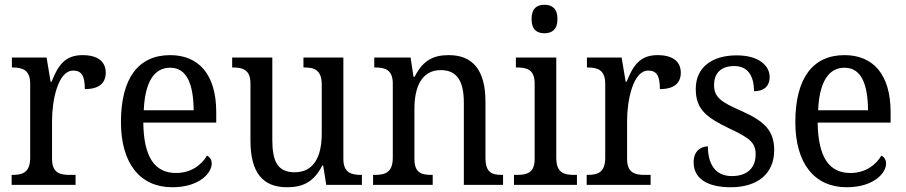

<svg xmlns="http://www.w3.org/2000/svg" viewBox="-20 -778 3814 808"><path d="M29 0H298V-42H273C233 -42 199 -50 199 -109V-270C199 -353 223 -481 288 -481C324 -481 337 -458 337 -403C400 -403 425 -431 425 -472C425 -518 393 -546 327 -546C248 -546 222 -495 197 -434H193L176 -536H30V-494H33C73 -494 107 -485 107 -426V-114C107 -51 74 -42 32 -42H29Z M705 10C818 10 871 -49 871 -90C871 -107 861 -119 851 -123C829 -85 785 -50 721 -50C632 -50 585 -115 583 -262H890V-306C890 -464 817 -546 696 -546C564 -546 489 -451 489 -264C489 -91 569 10 705 10ZM795 -314H585C590 -430 627 -493 696 -493C768 -493 794 -421 795 -314Z M1188 10C1249 10 1299 -8 1336 -81H1340L1353 0H1503V-42H1500C1460 -42 1425 -50 1425 -109V-536H1257V-494H1260C1301 -494 1334 -485 1334 -422V-216C1334 -118 1300 -53 1220 -53C1147 -53 1126 -101 1126 -190V-536H957V-494H960C1001 -494 1034 -485 1034 -427V-186C1034 -49 1088 10 1188 10Z M1550 0H1801V-42H1796C1756 -42 1724 -49 1724 -109V-320C1724 -406 1751 -483 1835 -483C1906 -483 1932 -432 1932 -346V0H2097V-42H2092C2051 -42 2023 -51 2023 -114V-350C2023 -487 1966 -546 1869 -546C1807 -546 1761 -527 1725 -455H1720L1708 -536H1555V-494H1560C1600 -494 1633 -485 1633 -426V-114C1633 -51 1599 -42 1558 -42H1550Z M2271 -638C2302 -638 2326 -653 2326 -698C2326 -743 2302 -758 2271 -758C2240 -758 2217 -743 2217 -698C2217 -653 2240 -638 2271 -638ZM2143 0H2408V-42H2396C2353 -42 2321 -51 2321 -114V-536H2151V-494H2157C2198 -494 2230 -485 2230 -426V-109C2230 -50 2197 -42 2155 -42H2143Z M2449 0H2718V-42H2693C2653 -42 2619 -50 2619 -109V-270C2619 -353 2643 -481 2708 -481C2744 -481 2757 -458 2757 -403C2820 -403 2845 -431 2845 -472C2845 -518 2813 -546 2747 -546C2668 -546 2642 -495 2617 -434H2613L2596 -536H2450V-494H2453C2493 -494 2527 -485 2527 -426V-114C2527 -51 2494 -42 2452 -42H2449Z M3055 10C3166 10 3238 -45 3238 -146C3238 -230 3195 -269 3098 -312C3016 -348 2985 -368 2985 -420C2985 -467 3011 -500 3070 -500C3125 -500 3153 -462 3153 -394C3196 -394 3219 -417 3219 -453C3219 -503 3172 -545 3080 -545C2977 -545 2908 -495 2908 -404C2908 -318 2952 -284 3050 -237C3136 -197 3160 -177 3160 -128C3160 -72 3125 -37 3060 -37C2987 -37 2959 -92 2959 -162C2933 -162 2899 -146 2899 -95C2899 -25 2959 10 3055 10Z M3543 10C3656 10 3709 -49 3709 -90C3709 -107 3699 -119 3689 -123C3667 -85 3623 -50 3559 -50C3470 -50 3423 -115 3421 -262H3728V-306C3728 -464 3655 -546 3534 -546C3402 -546 3327 -451 3327 -264C3327 -91 3407 10 3543 10ZM3633 -314H3423C3428 -430 3465 -493 3534 -493C3606 -493 3632 -421 3633 -314Z"/></svg>

Font: Noto Serif Armenian SemiCondensed
Style: Regular
Weight: 400
Width: 4
Designer: Monotype Design Team
Foundry: Monotype Imaging Inc.
Version: Version 2.008